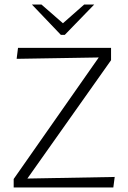

<svg xmlns="http://www.w3.org/2000/svg" viewBox="-20 -822 562 842"><path d="M40 0V-37L413 -570L53 -564L59 -612H467V-558L100 -39L483 -46L477 0ZM162 -802 256 -720 349 -802H393L264 -669H247L120 -802Z"/></svg>

Font: Ancizar Sans Thin
Style: Regular
Weight: 100
Designer: Cesar Puertas, Viviana Monsalve, Julian Moncada, Julian Prieto, Jose Castro, Mariel Hernandez, Felipe Aragon, Sara Alarc
Version: Version 8.100